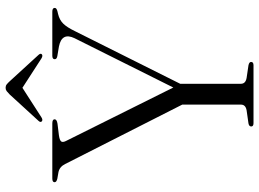

<svg xmlns="http://www.w3.org/2000/svg" viewBox="-137 -765 902 668"><g transform="rotate(-90 314.0 -431.0)"><path d="M432.5 -8.5Q432.5 0 421 0H219.5Q208 0 208 -8Q208 -15.5 218.5 -17.5L264 -24Q284 -27.5 284 -43.5V-248L77.5 -655Q68 -674.5 49.5 -678.5L26.5 -682.5Q14 -685.5 14 -692Q14 -700 27 -700H218.5Q233 -700 233 -692Q233 -684.5 218 -682L177 -677Q160 -674.5 156 -669.2Q152 -664 157 -653.5L343.5 -279L515 -622.5Q536.5 -667 486 -677L453 -682.5Q442 -684.5 442 -691.5Q442 -700 454 -700H607.5Q620.5 -700 620.5 -691.5Q620.5 -685 608 -682L599.5 -680Q578.5 -675 565.8 -662Q553 -649 540 -622L356.5 -255V-44Q356.5 -27.5 377 -24L421 -17.5Q432.5 -15 432.5 -8.5ZM458.5 -736Q453.5 -732.5 444.5 -738L342.5 -804L240 -738Q231.5 -732.5 226.5 -736Q220.5 -740.5 227.5 -748L319.5 -848.5Q326 -855 331 -858.8Q336 -862.5 342.5 -862.5Q349.5 -862.5 354.2 -858.8Q359 -855 365 -848.5L457 -748Q464 -740.5 458.5 -736Z"/></g></svg>

Font: Fraunces 72pt Light
Style: Regular
Weight: 300
Version: Version 1.000;[0bf87f6ff]